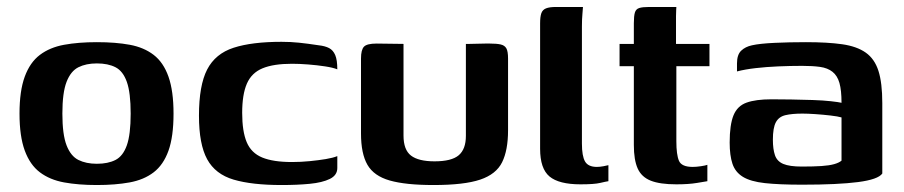

<svg xmlns="http://www.w3.org/2000/svg" viewBox="-20 -525 2593 551"><path d="M258 6Q205 6 164 -1.5Q123 -9 94.5 -30.5Q66 -52 51 -93Q36 -134 36 -199Q36 -264 51 -305Q66 -346 94.5 -367.5Q123 -389 164 -396.5Q205 -404 258 -404Q312 -404 352.5 -396.5Q393 -389 421 -367.5Q449 -346 463.5 -305Q478 -264 478 -199Q478 -133 463.5 -92.5Q449 -52 421 -30.5Q393 -9 352 -1.5Q311 6 258 6ZM258 -55Q290 -55 311.5 -66Q333 -77 344 -108Q355 -139 355 -199Q355 -259 344 -290Q333 -321 311.5 -332Q290 -343 258 -343Q227 -343 205 -332Q183 -321 171 -290Q159 -259 159 -199Q159 -139 171 -108Q183 -77 205 -66Q227 -55 258 -55Z M788 6Q703 6 650.5 -9.5Q598 -25 574.5 -68Q551 -111 551 -193Q551 -280 574.5 -325.5Q598 -371 650.5 -388Q703 -405 788 -405Q814 -405 838 -402.5Q862 -400 895 -395Q913 -393 924.5 -387Q936 -381 942 -367Q948 -353 948 -326Q936 -331 913 -334.5Q890 -338 864.5 -340Q839 -342 818 -342Q765 -342 733.5 -329Q702 -316 688.5 -285Q675 -254 675 -201Q675 -148 688 -117Q701 -86 732.5 -73Q764 -60 818 -60Q843 -60 868.5 -62.5Q894 -65 915 -68.5Q936 -72 948 -77V-43Q948 -22 926.5 -11.5Q905 -1 869 2.5Q833 6 788 6Z M1138 -399V-136Q1138 -95 1159.5 -78.5Q1181 -62 1227 -62Q1276 -62 1296.5 -79.5Q1317 -97 1317 -135V-399Q1318 -399 1327.5 -399Q1337 -399 1349.5 -399.5Q1362 -400 1372.5 -400Q1383 -400 1386 -400Q1405 -400 1416.5 -397.5Q1428 -395 1433 -386.5Q1438 -378 1438 -357V-151Q1438 -94 1421 -59.5Q1404 -25 1358 -9.5Q1312 6 1224 6Q1144 6 1098.5 -7Q1053 -20 1034.5 -52Q1016 -84 1016 -142V-357Q1016 -382 1024.5 -391Q1033 -400 1061 -400Q1080 -400 1099 -399.5Q1118 -399 1138 -399Z M1646 4Q1584 4 1557 -18.5Q1530 -41 1530 -98V-458Q1530 -477 1533.5 -487Q1537 -497 1547 -501Q1557 -505 1576 -505H1653Q1653 -502 1651.5 -486Q1650 -470 1650 -449V-113Q1650 -77 1659 -61.5Q1668 -46 1693 -46Q1701 -46 1712 -48Q1723 -50 1726 -51V-5Q1719 -4 1702 0Q1685 4 1646 4Z M1921 4Q1874 4 1847.5 -6.5Q1821 -17 1810 -41.5Q1799 -66 1799 -109V-335H1758V-399H1799V-458Q1799 -479 1802 -489Q1805 -499 1814.5 -502Q1824 -505 1843 -505H1921Q1921 -502 1920.5 -495.5Q1920 -489 1920 -479V-399H2016V-335H1921V-120Q1921 -81 1928.5 -63.5Q1936 -46 1968 -46Q1978 -46 1991.5 -48Q2005 -50 2010 -52V-5Q2004 -4 1980 0Q1956 4 1921 4Z M2282 5Q2216 5 2175 0.5Q2134 -4 2112 -17.5Q2090 -31 2082 -55Q2074 -79 2074 -116Q2074 -167 2085 -194Q2096 -221 2122.5 -230.5Q2149 -240 2194 -240Q2219 -240 2250.5 -239.5Q2282 -239 2312 -238Q2342 -237 2364.5 -234.5Q2387 -232 2395 -230Q2395 -266 2389 -287Q2383 -308 2369 -319Q2355 -330 2333.5 -333Q2312 -336 2282 -336Q2248 -336 2213.5 -334.5Q2179 -333 2148.5 -329.5Q2118 -326 2095 -320V-343Q2095 -368 2107 -379.5Q2119 -391 2138 -395Q2160 -400 2202.5 -402Q2245 -404 2293 -404Q2355 -404 2397 -398Q2439 -392 2464.5 -374Q2490 -356 2501 -321.5Q2512 -287 2512 -229V-27Q2500 -10 2442.5 -2.5Q2385 5 2282 5ZM2281 -47Q2315 -47 2337.5 -48.5Q2360 -50 2374 -54Q2388 -58 2395 -64V-188Q2385 -191 2363.5 -193.5Q2342 -196 2320 -197.5Q2298 -199 2283 -199Q2253 -199 2234 -194.5Q2215 -190 2206.5 -174Q2198 -158 2198 -124Q2198 -97 2204 -79.5Q2210 -62 2228 -54.5Q2246 -47 2281 -47Z"/></svg>

Font: Genos SemiBold
Style: Regular
Weight: 600
Designer: Robert E. Leuschke
Foundry: Robert E. Leuschke
Version: Version 1.010